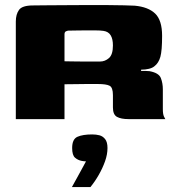

<svg xmlns="http://www.w3.org/2000/svg" viewBox="-20 -482 715 777"><path d="M343 -142Q343 -142 326.5 -142Q310 -142 286.5 -141.5Q263 -141 241 -141V0H44V-395Q44 -424 57 -442Q70 -460 114 -460Q129 -460 161.5 -460.5Q194 -461 236 -461Q278 -461 323.5 -461.5Q369 -462 410 -461.5Q451 -461 481.5 -460.5Q512 -460 525 -459Q580 -454 608 -427Q636 -400 636 -337Q636 -277 629 -252Q622 -227 605 -214Q597 -207 582.5 -203.5Q568 -200 551 -200V-195Q559 -195 568.5 -195Q578 -195 585 -194Q623 -187 631 -166Q639 -145 639 -121V-41Q639 -20 643.5 -10.5Q648 -1 649 0H500Q470 0 453.5 -9Q437 -18 437 -47V-97Q437 -128 423.5 -135Q410 -142 376 -142ZM241 -234Q250 -234 270 -233.5Q290 -233 313.5 -233Q337 -233 357 -233Q377 -233 385 -233Q405 -233 421 -247Q437 -261 437 -298Q437 -324 428 -339Q419 -354 399 -357Q386 -359 365.5 -359Q345 -359 323 -359Q301 -359 282.5 -358.5Q264 -358 255 -358Q254 -358 247.5 -355.5Q241 -353 241 -343ZM271 275Q283 253 292 237Q301 221 309 206Q317 191 328 171Q324 171 319.5 170.5Q315 170 310 169Q295 166 283.5 156Q272 146 272 117Q272 81 293.5 71.5Q315 62 353 62Q369 62 382.5 65.5Q396 69 405.5 81Q415 93 415 117Q415 143 405 171Q395 199 379.5 226Q364 253 346 275Z"/></svg>

Font: Genos Thin ExtraBold
Style: Regular
Weight: 800
Version: Version 1.010